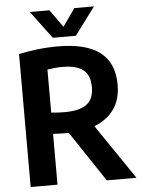

<svg xmlns="http://www.w3.org/2000/svg" viewBox="-62 -996 771 1044"><g transform="rotate(-5 324.0 -474.0)"><path d="M62.5 0V-726Q109.5 -736 163.8 -742.5Q218 -749 276.5 -749Q429 -749 505.5 -690.8Q582 -632.5 582 -513Q582 -433 544 -379.5Q506 -326 436.5 -299.5L640 0H478L294.5 -275.5Q288.5 -275 282 -275Q259.5 -275 243 -275.8Q226.5 -276.5 209 -277.5V0ZM283 -389.5Q363.5 -389.5 402.5 -418.5Q441.5 -447.5 441.5 -512.5Q441.5 -576.5 405 -606Q368.5 -635.5 293.5 -635.5Q268 -635.5 248 -633.5Q228 -631.5 209 -628.5V-393.5Q228.5 -391.5 245 -390.5Q261.5 -389.5 283 -389.5ZM253 -798 141 -948.5H248L316 -852.5L384 -948.5H491L379 -798Z"/></g></svg>

Font: Encode Sans Semi Condensed
Style: Bold
Weight: 700
Width: 4
Designer: Multiple Designers
Foundry: Impallari Type
Version: Version 3.000; ttfautohint (v1.8.3) -l 8 -r 50 -G 200 -x 14 